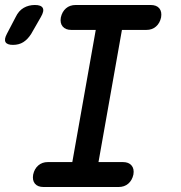

<svg xmlns="http://www.w3.org/2000/svg" viewBox="-105 -750 725 770"><path d="M20 -614Q6 -592 -11.5 -581Q-29 -570 -53 -570Q-77 -570 -83 -581.5Q-89 -593 -77 -615L-42 -682Q-30 -707 -10 -718.5Q10 -730 35 -730Q60 -730 66.5 -718Q73 -706 59 -682ZM290 -100H388Q411 -100 422.5 -86.5Q434 -73 430 -50Q425 -27 409.5 -13.5Q394 0 370 0H70Q46 0 35 -13.5Q24 -27 28 -50Q33 -73 48.5 -86.5Q64 -100 87 -100H185L279 -630H181Q158 -630 146.5 -643.5Q135 -657 139 -680Q144 -703 159.5 -716.5Q175 -730 199 -730H499Q523 -730 534 -716.5Q545 -703 541 -680Q536 -657 520.5 -643.5Q505 -630 482 -630H384Z"/></svg>

Font: Maple Mono Medium
Style: Italic
Weight: 500
Italic angle: -10°
Monospace: yes
Designer: subframe7536
Version: Version 7.000